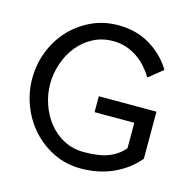

<svg xmlns="http://www.w3.org/2000/svg" viewBox="-105 -822 940 933"><g transform="rotate(15 365.0 -355.0)"><path d="M381 5Q306 5 243.5 -25.5Q181 -56 135.5 -106.5Q90 -157 65 -222.5Q40 -288 40 -358Q40 -427 64.5 -491.5Q89 -556 134 -605.5Q179 -655 241.5 -685Q304 -715 379 -715Q469 -715 538.5 -673.5Q608 -632 650 -563L579 -506Q566 -528 546.5 -551Q527 -574 501.5 -592.5Q476 -611 444 -622.5Q412 -634 374 -634Q318 -634 273 -610Q228 -586 196.5 -546.5Q165 -507 148 -456.5Q131 -406 131 -354Q131 -303 148 -253Q165 -203 196.5 -163.5Q228 -124 273 -100Q318 -76 374 -76Q410 -76 440 -80Q470 -84 494.5 -93Q519 -102 539 -116Q559 -130 575 -149V-277H375V-357H665V-120Q638 -88 605.5 -64.5Q573 -41 537 -25.5Q501 -10 461.5 -2.5Q422 5 381 5Z"/></g></svg>

Font: Rising Sun
Style: Regular
Weight: 400
Designer: Matt McInerney, Pablo Impallari, Rodrigo Fuenzalida (Raleway font), Stephen Hutchings (Greek), Cristiano Sobral (main ch
Foundry: The Rising Sun Project Authors
Version: Version 4.327; ttfautohint (v1.8.4.7-5d5b-dirty)